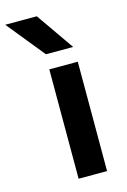

<svg xmlns="http://www.w3.org/2000/svg" viewBox="-197 -866 614 925"><g transform="rotate(-15 110.0 -404.0)"><path d="M76 0V-545.5H218V0ZM79 -620 -73.5 -808H84L215 -620Z"/></g></svg>

Font: Encode Sans Expanded Expanded SemiBold
Style: Regular
Weight: 600
Width: 7
Designer: Multiple Designers
Foundry: Impallari Type
Version: Version 3.000; ttfautohint (v1.8.3) -l 8 -r 50 -G 200 -x 14 